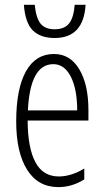

<svg xmlns="http://www.w3.org/2000/svg" viewBox="-20 -763 432 793"><path d="M205.6 -606Q146.5 -606 114.7 -638.2Q84 -669.9 78.6 -743.2H123.5Q128.9 -688 147.9 -665Q167 -642.1 205.6 -642.1Q246.6 -642.1 265.6 -666.5Q284.2 -689.9 288.6 -743.2H333.5Q325.2 -606 205.6 -606ZM200.2 -498Q104.5 -498 95.2 -307.1H298.8Q298.8 -394.5 272.5 -446.3Q246.1 -498 200.2 -498ZM221.2 9.8Q137.2 9.8 92.3 -61.5Q46.9 -133.3 46.9 -261.2Q46.9 -396.5 87.4 -468.8Q127.4 -540 203.1 -540Q269.5 -540 307.1 -477.5Q345.2 -414.6 345.2 -308.1V-265.1H94.2Q94.7 -150.4 127 -91.8Q158.2 -34.2 223.1 -34.2Q273.4 -34.2 328.1 -66.9V-22Q277.3 9.8 221.2 9.8Z"/></svg>

Font: Germano
Style: Regular
Weight: 300
Width: 3
Foundry: Ascender Corporation
Version: Version 1.10; ttfautohint (v1.5)